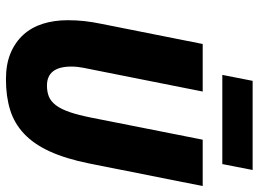

<svg xmlns="http://www.w3.org/2000/svg" viewBox="-132 -726 870 646"><g transform="rotate(90 303.0 -403.0)"><path d="M247 12Q196 12 159 -3.5Q122 -19 97 -46.5Q72 -74 60 -112Q48 -150 48 -196Q48 -226 51 -252.5Q54 -279 60 -308L128 -650H288L216 -288Q212 -268 208 -248Q204 -228 204 -208Q204 -126 268 -126Q289 -126 305 -132.5Q321 -139 334 -156Q347 -173 357 -202Q367 -231 376 -276L450 -650H606L530 -268Q514 -189 489.5 -135.5Q465 -82 430 -49Q395 -16 349.5 -2Q304 12 247 12ZM232 -716 252 -818H552L532 -716Z"/></g></svg>

Font: Source Code Pro Black
Style: Italic
Weight: 900
Italic angle: -11°
Monospace: yes
Designer: Paul D. Hunt, Teo Tuominen
Foundry: Adobe Systems Incorporated
Version: Version 1.050;PS 1.000;hotconv 16.6.51;makeotf.lib2.5.65220